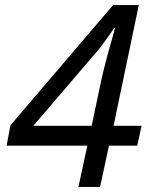

<svg xmlns="http://www.w3.org/2000/svg" viewBox="-20 -734 591 754"><path d="M288 0 323 -162H6L21 -242L424 -714H525L426 -240H536L519 -162H408L373 0ZM111 -240H340L376 -411Q384 -448 394.5 -488.5Q405 -529 415.5 -565Q426 -601 432 -624H428Q420 -611 407 -593Q394 -575 381.5 -558Q369 -541 360 -531Z"/></svg>

Font: Noto IKEA Latin
Style: Italic
Weight: 400
Italic angle: -12°
Designer: Monotype Design Team
Foundry: Monotype Imaging Inc.
Version: Version 1.0